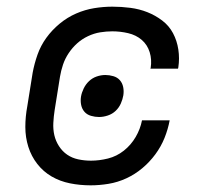

<svg xmlns="http://www.w3.org/2000/svg" viewBox="-20 -548 640 576"><path d="M252 8Q220 8 190 2Q160 -4 135 -18.5Q110 -33 92 -56Q74 -79 65 -107.5Q56 -136 56 -167Q56 -198 62 -230L78 -330Q83 -357 92.5 -384Q102 -411 119 -434.5Q136 -458 159 -477Q182 -496 208.5 -507.5Q235 -519 262.5 -523.5Q290 -528 317 -528Q344 -528 371 -524.5Q398 -521 422 -511.5Q446 -502 466.5 -486.5Q487 -471 499 -448.5Q511 -426 515 -399.5Q519 -373 515 -346L514 -342H431L432 -344Q436 -369 429 -391.5Q422 -414 405 -428.5Q388 -443 364.5 -448.5Q341 -454 317 -454Q299 -454 280.5 -451Q262 -448 244 -439.5Q226 -431 211.5 -418Q197 -405 186 -388.5Q175 -372 169 -354Q163 -336 160 -318L144 -218Q141 -199 140 -179.5Q139 -160 143 -142.5Q147 -125 157 -109.5Q167 -94 181.5 -84Q196 -74 214.5 -70Q233 -66 253 -66Q278 -66 304 -72.5Q330 -79 351.5 -96Q373 -113 387 -137Q401 -161 406 -187H489Q484 -160 473.5 -134Q463 -108 446 -85Q429 -62 407 -43.5Q385 -25 359 -13Q333 -1 305.5 3.5Q278 8 252 8ZM277 -197Q265 -197 253 -200.5Q241 -204 233.5 -212.5Q226 -221 223.5 -233Q221 -245 223 -258Q225 -270 231 -282.5Q237 -295 247 -304.5Q257 -314 270 -318.5Q283 -323 296 -323Q308 -323 320 -319.5Q332 -316 339.5 -307.5Q347 -299 349.5 -287Q352 -275 350 -262Q348 -250 342.5 -237.5Q337 -225 327 -215.5Q317 -206 303.5 -201.5Q290 -197 277 -197Z"/></svg>

Font: Iosevka Custom Oblique
Style: Regular
Weight: 400
Italic angle: -9°
Designer: Belleve Invis
Foundry: Belleve Invis
Version: Version 27.0.1